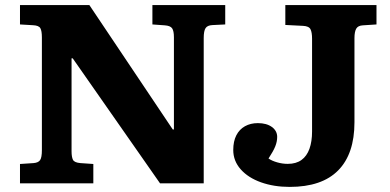

<svg xmlns="http://www.w3.org/2000/svg" viewBox="-20 -720 1532 754"><path d="M58.5 0V-76L111.5 -79.5Q130.5 -81 137.5 -91.3Q144.5 -101.5 144.5 -130.5V-573Q144.5 -598.5 138.5 -609.2Q132.5 -620 109.5 -621L58.5 -624V-700H331L658.5 -211.5H663V-573.5Q663 -598.5 656 -608.7Q649 -619 627 -620.5L578.5 -624V-700H864.5V-624L814 -621.5Q794.5 -620.5 787.3 -609.5Q780 -598.5 780 -570.5V0H608.5L265.5 -491H261V-126.5Q261 -103.5 266.5 -92.5Q272 -81.5 296 -79.5L346.5 -76V0ZM1117.5 14Q1055.5 14 1005 -4Q954.5 -22 925.3 -55Q896 -88 896 -131Q896 -165 908 -188.5Q920 -212 942 -224.3Q964 -236.5 992.5 -236.5Q1027 -236.5 1047.8 -221.3Q1068.5 -206 1068.5 -182.5Q1068.5 -164 1061 -145.3Q1053.5 -126.5 1034.5 -97.5Q1048.5 -88 1069 -82.3Q1089.5 -76.5 1110 -76.5Q1143 -76.5 1164 -91.8Q1185 -107 1195.3 -135.8Q1205.5 -164.5 1205.5 -203.5V-568Q1205.5 -593 1199.3 -605.2Q1193 -617.5 1169.5 -618.5L1100.5 -622V-700H1458.5V-624L1405 -620.5Q1386 -619.5 1379 -607.5Q1372 -595.5 1372 -570.5V-240Q1372 -115.5 1308 -50.8Q1244 14 1117.5 14Z"/></svg>

Font: Literata Variable Black
Style: Regular
Weight: 900
Designer: Latin by Veronika Burian and Jose Scaglione. Greek by Irene Vlachou. Cyrillic by Vera Evstafieva.
Foundry: TypeTogether
Version: Version 3.021